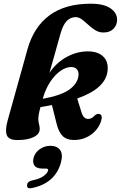

<svg xmlns="http://www.w3.org/2000/svg" viewBox="-20 -745 652 1037"><path d="M194.5 -48Q194.5 -21 162 -4.8Q129.5 11.5 74 11.5Q27 11.5 16.8 -15Q6.5 -41.5 21.5 -95L128.5 -479Q162 -599 247 -662Q332 -725 470 -725Q540.5 -725 576.5 -700.2Q612.5 -675.5 612.5 -638.5Q612.5 -610 593.2 -589.8Q574 -569.5 539 -569.5Q514.5 -569.5 494.5 -582Q474.5 -594.5 456.8 -611Q439 -627.5 422.5 -640Q406 -652.5 388 -652.5Q361.5 -652.5 340.8 -632Q320 -611.5 305.5 -559Q288.5 -497 273.5 -444.8Q258.5 -392.5 247 -351.5Q285.5 -408 341.2 -438Q397 -468 456.5 -467.5Q509.5 -467 538 -439.2Q566.5 -411.5 561 -362Q556 -315.5 516 -278.2Q476 -241 397 -213L419.5 -140.5Q425.5 -120.5 434.5 -111.8Q443.5 -103 455 -102.5Q475 -102 492.5 -122Q505.5 -132.5 516 -129.5Q536 -125 526.5 -92.5Q511 -45 469.5 -16.2Q428 12.5 375 11Q338 10 317.5 -11.2Q297 -32.5 286.5 -74L260.5 -177.5Q231 -171.5 198.5 -166.5Q191.5 -140 189.2 -126.2Q187 -112.5 187 -102.5Q187 -86 190.8 -74.2Q194.5 -62.5 194.5 -48ZM212 -215.5 211 -211.5Q307.5 -229 351.5 -259.2Q395.5 -289.5 403 -330.5Q407.5 -354.5 397 -368.5Q386.5 -382.5 365.5 -383Q338 -383.5 308 -363Q278 -342.5 252.5 -304.8Q227 -267 212 -215.5ZM209.5 165.5Q177.5 165.5 166 149Q154.5 132.5 161.5 107Q169 78.5 195 60.5Q221 42.5 252 42.5Q288 42.5 304.5 65Q321 87.5 309.5 131Q279.5 244 153.5 270.5Q124.5 277 126 255.5Q127 236 151.5 230Q194 221.5 214.8 206.2Q235.5 191 239.5 177Q242.5 165.5 228.5 165.5Z"/></svg>

Font: Fraunces 72pt S050
Style: Bold Italic
Weight: 700
Italic angle: -16°
Version: Version 1.000; ttfautohint (v1.8.3)